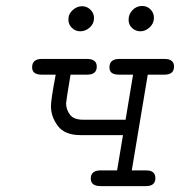

<svg xmlns="http://www.w3.org/2000/svg" viewBox="-20 -631 610 651"><path d="M88.9 -402.8Q88.9 -430.7 121.1 -431.2H274.9Q308.1 -431.2 308.1 -405Q308.1 -378.9 277.8 -377.9H219.2Q204.1 -288.1 204.1 -280.8Q204.1 -259.8 217 -242.4Q230 -225.1 261.2 -225.1H405.8L431.2 -377.9H382.8Q350.6 -377.9 351.1 -402.8Q351.1 -430.7 383.8 -431.2H537.1Q570.3 -431.2 570.1 -405Q569.8 -378.9 540 -377.9H481L426.8 -53.2H476.1Q506.8 -53.2 506.8 -26.9Q506.8 0 475.1 0H320.8Q287.6 0 287.8 -25.9Q288.1 -51.8 317.9 -53.2H377L397 -172.9H252.9Q199.7 -172.9 176.3 -203.9Q152.8 -234.9 152.8 -271Q152.8 -293.9 168.9 -377.9H121.1Q88.9 -377.9 88.9 -402.8ZM211.9 -564.9Q211.9 -584 226.6 -596.9Q241.2 -609.9 258.1 -609.9Q274.9 -609.9 286.9 -597.9Q298.8 -585.9 298.8 -569.8Q298.8 -550.8 284.4 -537.8Q270 -524.9 252 -524.9Q235.8 -524.9 223.9 -536.4Q211.9 -547.9 211.9 -564.9ZM416 -564Q416 -583 429.4 -596.9Q442.9 -610.8 461.9 -610.8Q479 -610.8 490.5 -598.9Q502 -586.9 502 -570.8Q502 -551.8 487.5 -538.3Q473.1 -524.9 456.1 -524.9Q439.9 -524.9 428 -535.9Q416 -546.9 416 -564Z"/></svg>

Font: CMU Typewriter Text
Style: LightOblique
Weight: 200
Italic angle: -9.46001°
Version: Version 0.7.0